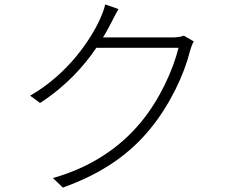

<svg xmlns="http://www.w3.org/2000/svg" viewBox="-20 -815 1040 867"><path d="M810 -654C798 -649 781 -646 758 -646H445C460 -669 470 -690 481 -710C490 -727 503 -754 515 -774L455 -795C451 -774 439 -745 432 -730C392 -640 288 -481 116 -383L161 -350C278 -426 358 -515 415 -599H786C762 -499 699 -362 616 -263C523 -150 392 -60 219 -11L264 32C451 -35 571 -126 659 -234C747 -341 812 -479 838 -585C841 -596 848 -617 855 -628Z"/></svg>

Font: Spoqa Han Sans Neo Light
Style: Regular
Weight: 300
Designer: [Spoqa Han Sans Neo] Dong-huui Kim ___ Younghwa Kang ___ Yujin Lee ___ [Noto Sans] Ryoko NISHIZUKA ____ (kana & ideograp
Foundry: Spoqa (http://www.spoqa-han-sans.com)
Version: Version 1.100;hotconv 1.0.109;makeotfexe 2.5.65596